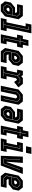

<svg xmlns="http://www.w3.org/2000/svg" viewBox="1939 -2729 790 4708"><g transform="rotate(90 2334.0 -375.0)"><path d="M93 0 12 -103 42.5 -245.5 167 -348.5H292L296.5 -368L272.5 -398.5H82L112 -540H371.5L452.5 -437L381.5 -103L256.5 0ZM143 -66H236.5L325.5 -139L382 -403L327 -472H162.5L161 -465H323L374.5 -401L349 -283H180.5L107.5 -223L88.5 -134ZM147 -73 96 -136 114 -220.5 181 -276H347.5L319 -141L235.5 -73ZM192 -141.5H217.5L254.5 -172L263 -212H197L171.5 -191L167.5 -172Z M422.5 0 452.5 -141.5H527.5L626.5 -608.5H551.5L581.5 -750H797.5L668.5 -141.5H743.5L713.5 0ZM499.5 -67H665L666.5 -74H584.5L714 -684H630.5L629 -677H705.5L577.5 -74H501Z M821 0 906 -399H828.5L858.5 -540H936L965 -677H1106.5L1077.5 -540H1155L1125 -399H1047.5L992.5 -141.5H1066.5L1036.5 0ZM903 -67.5H989L990.5 -74H911.5L995 -467.5H1077L1078.5 -474.5H996.5L1026 -614.5H1019L989.5 -474.5H907.5L906 -468H988Z M1516.5 -540 1597.5 -437 1567 -294.5 1442.5 -191.5H1317.5L1313 -172L1337 -141.5H1527.5L1497.5 0H1238L1157 -103L1228 -437L1353 -540ZM1466.5 -474H1373L1284 -401L1227.5 -137L1282.5 -68H1447L1448.5 -75H1286.5L1235 -139L1260.5 -257H1429L1502 -317L1521 -406ZM1462.5 -467 1513.5 -404 1495.5 -319.5 1428.5 -264H1262L1290.5 -399L1374 -467ZM1417.5 -398.5H1392L1355 -368L1346.5 -328H1412.5L1438 -349L1442 -368Z M1600 -0.5 1630 -141.5H1707L1760.5 -392L1754.5 -399.5H1686L1716 -540.5H1822.5L1848 -500.5L1895 -540.5H2036L2122 -431L1990.5 -325L1937.5 -399H1934L1897 -368.5L1848.5 -141H1925.5L1895.5 -0.5ZM1675.5 -68H1848L1849.5 -75H1766.5L1837.5 -407.5L1908 -466H1990L2022.5 -418.5L2028.5 -423L1994 -473H1907.5L1834.5 -413L1792 -473H1762L1760.5 -466H1787.5L1830.5 -406L1759.5 -75H1677Z M2082.5 0 2175.5 -437 2300.5 -540H2467.5L2548.5 -437L2455.5 0H2314.5L2393 -368L2369 -398.5H2339L2302 -368L2223.5 0ZM2165 -67H2171.5L2242 -397.5L2326 -466.5H2413.5L2467.5 -398.5L2397 -67H2403.5L2474.5 -400.5L2417.5 -473.5H2325L2236 -399.5Z M2653.5 0 2572.5 -103 2603 -245.5 2727.5 -348.5H2852.5L2857 -368L2833 -398.5H2642.5L2672.5 -540H2932L3013 -437L2942 -103L2817 0ZM2703.5 -66H2797L2886 -139L2942.5 -403L2887.5 -472H2723L2721.5 -465H2883.5L2935 -401L2909.5 -283H2741L2668 -223L2649 -134ZM2707.5 -73 2656.5 -136 2674.5 -220.5 2741.5 -276H2908L2879.5 -141L2796 -73ZM2752.5 -141.5H2778L2815 -172L2823.5 -212H2757.5L2732 -191L2728 -172Z M3060 0 3145 -399H3067.5L3097.5 -540H3175L3204 -677H3345.5L3316.5 -540H3394L3364 -399H3286.5L3231.5 -141.5H3305.5L3275.5 0ZM3142 -67.5H3228L3229.5 -74H3150.5L3234 -467.5H3316L3317.5 -474.5H3235.5L3265 -614.5H3258L3228.5 -474.5H3146.5L3145 -468H3227Z M3566 -618.5 3593.5 -750H3754.5L3727 -618.5ZM3655.5 -676H3662L3667 -700H3660.5ZM3374.5 0 3404.5 -141.5H3484.5L3539 -398.5H3459L3489 -540H3710L3625.5 -141.5H3705.5L3675.5 0ZM3451.5 -67H3627L3628.5 -74H3540.5L3625.5 -474H3538L3536.5 -467H3617L3533.5 -74H3453Z M3799.5 0 3820.5 -540H3975L3945 -142H3953.5L4091 -540H4245.5L4038.5 0ZM3872.5 -67.5H3995.5L4147 -473.5H4140.5L3992 -74.5H3879L3900.5 -473.5H3894Z M4574.5 -540 4655.5 -437 4625 -294.5 4500.5 -191.5H4375.5L4371 -172L4395 -141.5H4585.5L4555.5 0H4296L4215 -103L4286 -437L4411 -540ZM4524.5 -474H4431L4342 -401L4285.5 -137L4340.5 -68H4505L4506.5 -75H4344.5L4293 -139L4318.5 -257H4487L4560 -317L4579 -406ZM4520.5 -467 4571.5 -404 4553.5 -319.5 4486.5 -264H4320L4348.5 -399L4432 -467ZM4475.5 -398.5H4450L4413 -368L4404.5 -328H4470.5L4496 -349L4500 -368Z"/></g></svg>

Font: Tourney Condensed ExtraBold
Style: Italic
Weight: 800
Width: 3
Italic angle: -12°
Designer: Tyler Finck
Foundry: Etcetera Type Co
Version: Version 1.010; ttfautohint (v1.8.3)